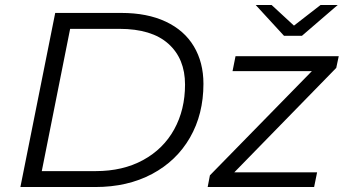

<svg xmlns="http://www.w3.org/2000/svg" viewBox="-20 -752 1382 772"><path d="M202 -700H468Q572 -700 646.5 -665Q721 -630 759.5 -565.5Q798 -501 798 -415Q798 -293 744 -199Q690 -105 591.5 -52.5Q493 0 363 0H62ZM365 -64Q474 -64 555.5 -108.5Q637 -153 680.5 -232Q724 -311 724 -412Q724 -516 657 -576Q590 -636 460 -636H262L148 -64ZM1332 -479 922 -59H1255L1243 0H815L824 -47L1234 -466H915L927 -526H1342ZM1338 -732 1194 -608H1122L1008 -732H1072L1162 -649L1269 -732Z"/></svg>

Font: Idrija
Style: Italic
Weight: 400
Italic angle: -11.3°
Designer: Julieta Ulanovsky
Foundry: Julieta Ulanovsky
Version: Version 7.200